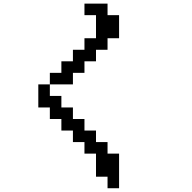

<svg xmlns="http://www.w3.org/2000/svg" viewBox="-20 -879 1040 1040"><path d="M187.5 -296.9V-421.9H250V-484.4H312.5V-546.9H375V-609.4H437.5V-671.9H500V-796.9H437.5V-859.4H562.5V-796.9H625V-671.9H562.5V-609.4H500V-546.9H437.5V-484.4H375V-421.9H250V-359.4H312.5V-296.9H375V-234.4H437.5V-171.9H500V-109.4H562.5V-46.9H625V140.6H562.5V78.1H500V-46.9H437.5V-109.4H375V-171.9H312.5V-234.4H250V-296.9Z"/></svg>

Font: KH Dot Dougenzaka 16
Style: Regular
Weight: 400
Designer: Original version for X68000 by Keitarou Hiraki (http://hp.vector.co.jp/authors/VA000874/) / TrueType conversion by Homem
Version: Version 1.00.20150527